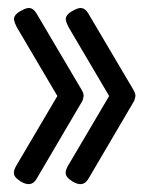

<svg xmlns="http://www.w3.org/2000/svg" viewBox="-20 -478 365 482"><path d="M31 -23Q22 -29 18 -34.5Q14 -40 15 -47Q16 -54 22 -64L124 -237L22 -410Q17 -420 15.5 -426.5Q14 -433 18 -439Q22 -445 31 -450Q41 -456 48.5 -457.5Q56 -459 62 -455Q68 -451 73 -442L184 -254Q187 -249 188.5 -245Q190 -241 190 -237Q189 -234 188.5 -230Q188 -226 184 -220L73 -31Q68 -22 62 -18.5Q56 -15 48.5 -16Q41 -17 31 -23ZM161 -23Q152 -29 148 -34.5Q144 -40 145 -47Q146 -54 152 -64L254 -237L152 -410Q147 -420 145.5 -426.5Q144 -433 148 -439Q152 -445 161 -450Q171 -456 178.5 -457.5Q186 -459 192 -455Q198 -451 203 -442L314 -254Q317 -249 318.5 -245Q320 -241 320 -237Q319 -234 318.5 -230Q318 -226 314 -220L203 -31Q198 -22 192 -18.5Q186 -15 178.5 -16Q171 -17 161 -23Z"/></svg>

Font: Fredoka Condensed Light
Style: Regular
Weight: 300
Width: 3
Designer: Ben Nathan
Foundry: Milena B. Brandão, Ben Nathan
Version: Version 2.001